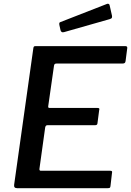

<svg xmlns="http://www.w3.org/2000/svg" viewBox="-20 -983 685 1003"><path d="M154 -730Q155 -738 157.5 -740Q160 -742 166 -742H636Q648 -742 644 -726L636 -664Q635 -657 631.5 -654Q628 -651 619 -651H275Q269 -651 266 -648.5Q263 -646 262 -639L232 -429Q231 -423 233 -421Q235 -419 240 -419H490Q497 -419 498.5 -416Q500 -413 498 -407L489 -338Q488 -329 477 -329H228Q218 -329 216 -317L186 -101Q185 -91 193 -91H555Q562 -91 564.5 -88.5Q567 -86 565 -79L557 -10Q556 -4 553.5 -2Q551 0 543 0H69Q51 0 54 -19L154 -730ZM553 -954 565 -901Q566 -895 564.5 -890.5Q563 -886 553 -883L314 -815Q306 -813 301.5 -816.5Q297 -820 296 -826L290 -853Q288 -865 294 -867L540 -963Q544 -964 548 -962.5Q552 -961 553 -954Z"/></svg>

Font: Libre Franklin Thin Medium
Style: Italic
Weight: 500
Italic angle: -8°
Version: Version 3.000